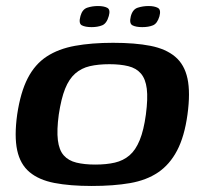

<svg xmlns="http://www.w3.org/2000/svg" viewBox="-20 -610 671 637"><path d="M452 -520Q431 -520 419.5 -526Q408 -532 414 -556Q420 -579 437 -584.5Q454 -590 473 -590Q492 -590 503.5 -584Q515 -578 509 -556Q502 -532 487.5 -526Q473 -520 452 -520ZM284 -520Q263 -520 251.5 -526Q240 -532 247 -557Q253 -579 269.5 -584.5Q286 -590 305 -590Q325 -590 336 -584Q347 -578 341 -557Q334 -532 319 -526Q304 -520 284 -520ZM284 7Q212 7 160.5 -3Q109 -13 78 -39Q47 -65 37 -111.5Q27 -158 37 -230Q48 -304 72 -350.5Q96 -397 135 -422.5Q174 -448 229 -458Q284 -468 355 -468Q428 -468 479 -458Q530 -448 561 -422Q592 -396 602 -349.5Q612 -303 602 -230Q592 -157 567.5 -110.5Q543 -64 504.5 -38Q466 -12 411.5 -2.5Q357 7 284 7ZM296 -64Q333 -64 361 -70.5Q389 -77 409.5 -94.5Q430 -112 443.5 -145Q457 -178 464 -230Q471 -283 467 -315.5Q463 -348 447.5 -366Q432 -384 405.5 -390.5Q379 -397 343 -397Q306 -397 278 -390.5Q250 -384 229.5 -366Q209 -348 196 -315.5Q183 -283 175 -230Q168 -178 172 -145Q176 -112 191.5 -94.5Q207 -77 233.5 -70.5Q260 -64 296 -64Z"/></svg>

Font: Genos SemiBold
Style: Italic
Weight: 600
Italic angle: -8°
Version: Version 1.010